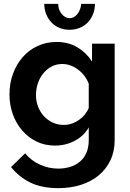

<svg xmlns="http://www.w3.org/2000/svg" viewBox="-20 -750 674 993"><path d="M265 3Q212 3 169 -18Q126 -39 94.5 -75.5Q63 -112 46 -160Q29 -208 29 -262Q29 -319 47 -368Q65 -417 97 -454Q129 -491 174 -512Q219 -533 273 -533Q334 -533 380 -505.5Q426 -478 456 -432V-524H573V-25Q573 33 551 79Q529 125 490.5 157Q452 189 398.5 206Q345 223 282 223Q196 223 137.5 194.5Q79 166 37 114L110 43Q140 80 185.5 101Q231 122 282 122Q313 122 341.5 113.5Q370 105 392 87Q414 69 426.5 41Q439 13 439 -25V-91Q413 -46 366 -21.5Q319 3 265 3ZM310 -104Q332 -104 352 -111Q372 -118 389 -130Q406 -142 419 -158Q432 -174 439 -192V-317Q421 -363 382.5 -391Q344 -419 302 -419Q271 -419 246 -405.5Q221 -392 203 -369.5Q185 -347 175.5 -318Q166 -289 166 -258Q166 -226 177 -198Q188 -170 207.5 -149Q227 -128 253 -116Q279 -104 310 -104ZM340 -656Q363 -656 380 -677Q397 -698 400 -730H471Q471 -701 461 -676.5Q451 -652 434 -634Q417 -616 392.5 -606Q368 -596 340 -596Q311 -596 287 -606Q263 -616 246 -634Q229 -652 219 -676.5Q209 -701 209 -730H281Q281 -700 299 -678Q317 -656 340 -656Z"/></svg>

Font: PTCRaleway
Style: Bold
Weight: 700
Designer: Matt McInerney, Pablo Impallari, Rodrigo Fuenzalida
Foundry: Matt McInerney, Pablo Impallari, Rodrigo Fuenzalida
Version: Version 3.000g; ttfautohint (v1.5) -l 8 -r 28 -G 28 -x 14 -D